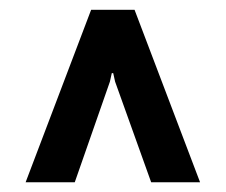

<svg xmlns="http://www.w3.org/2000/svg" viewBox="-20 -731 465 395"><path d="M206.1 -563 133.8 -356H32.7L167.5 -710.9H256.8L391.6 -356H291L216.8 -563L212.9 -580.6H210Z"/></svg>

Font: Ufes Sans SemiBold
Style: Regular
Weight: 600
Designer: Ricardo Esteves & Filipe Motta
Foundry: ProDesignUfes - Ricardo Esteves, Filipe Motta (This is a derivative work, based on Roboto family, by Christian Robertson
Version: Version 2.0